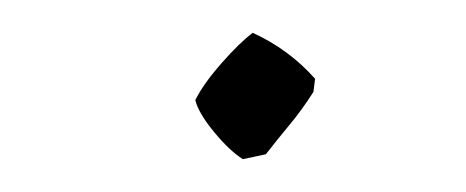

<svg xmlns="http://www.w3.org/2000/svg" viewBox="-20 -388 284 117"><path d="M128 -291Q120 -296 110.5 -307.5Q101 -319 99 -327Q104 -337 115 -349.5Q126 -362 134 -368Q156 -358 172 -340L171 -332Q164 -321 156.5 -312Q149 -303 142 -294Z"/></svg>

Font: Labrada ExtraLight
Style: Italic
Weight: 200
Italic angle: -7°
Designer: Mercedes Jáuregui
Foundry: Omnibus-Type Team
Version: Version 1.000; ttfautohint (v1.8.4.7-5d5b)